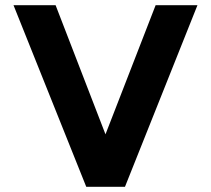

<svg xmlns="http://www.w3.org/2000/svg" viewBox="-20 -719 812 739"><path d="M32 -699H194L386 -202L579 -699H740L461 0H312Z"/></svg>

Font: Prompt SemiBold
Style: Regular
Weight: 600
Designer: Katatrad Team
Foundry: CadsonDemak
Version: Version 1.000